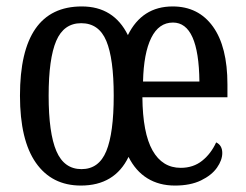

<svg xmlns="http://www.w3.org/2000/svg" viewBox="-20 -566 764 596"><path d="M42 -269Q42 -546 234 -546Q333 -546 377 -457Q421 -546 516 -546Q596 -546 641 -483.5Q686 -421 686 -304V-264H422Q423 -153 453.5 -99Q484 -45 541 -45Q580 -45 607.5 -67Q635 -89 651 -124Q670 -115 670 -91Q670 -69 653.5 -45.5Q637 -22 604 -6Q571 10 523 10Q474 10 437.5 -12.5Q401 -35 379 -79Q336 10 231 10Q141 10 91.5 -60.5Q42 -131 42 -269ZM599 -313Q597 -496 517 -496Q473 -496 449.5 -448.5Q426 -401 424 -313ZM333 -269Q333 -384 310 -439Q287 -494 232 -494Q178 -494 154.5 -439Q131 -384 131 -269Q131 -153 155 -97Q179 -41 233 -41Q287 -41 310 -97Q333 -153 333 -269Z"/></svg>

Font: Noto Serif Cond
Style: Regular
Weight: 400
Width: 3
Designer: Monotype Design Team
Foundry: Monotype Imaging Inc.
Version: Version 1.001